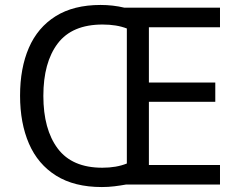

<svg xmlns="http://www.w3.org/2000/svg" viewBox="-20 -745 968 775"><path d="M386 -725Q436 -725 482 -714H868V-635H581V-412H849V-334H581V-79H868V0H488Q466 4 441.5 7Q417 10 391 10Q280 10 206.5 -36Q133 -82 97 -165Q61 -248 61 -359Q61 -470 96.5 -552Q132 -634 204.5 -679.5Q277 -725 386 -725ZM394 -646Q271 -646 213 -569.5Q155 -493 155 -358Q155 -223 213 -145.5Q271 -68 393 -68Q450 -68 492 -85V-630Q451 -646 394 -646Z"/></svg>

Font: Noto Sans Tifinagh Rhissa Ixa
Style: Regular
Weight: 400
Designer: JamraPatel
Foundry: JamraPatel LLC
Version: Version 2.006; ttfautohint (v1.8.4.7-5d5b)